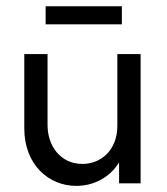

<svg xmlns="http://www.w3.org/2000/svg" viewBox="-20 -591 540 619"><path d="M127.1 -512.5H372.9V-570.8H127.1ZM225.7 8.3C281.9 8.3 333.3 -18.1 363.9 -67.4V0H433.3V-416.7H358.3V-185.4C358.3 -105.6 304.2 -62.5 245.8 -62.5C174.3 -62.5 133.3 -121.5 133.3 -187.5V-416.7H58.3V-177.1C58.3 -59.7 137.5 8.3 225.7 8.3Z"/></svg>

Font: Afacad
Style: Regular
Weight: 400
Designer: Kristian Moeller
Foundry: Dicotype
Version: Version 1.000